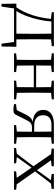

<svg xmlns="http://www.w3.org/2000/svg" viewBox="858 -1410 713 2468"><g transform="rotate(90 1214.0 -175.5)"><path d="M136 -485 222 -474C206 -303 155 -145 74 -30H26L29 161H64L88 0H519L541 161H577L581 -30H486L484 -227V-285L486 -476L573 -485V-512H136ZM412 -30H121C148 -72 170 -119 187 -166C224 -263 247 -371 256 -480H412L414 -285V-227Z M1016 -485 1099 -476C1100 -422 1101 -343 1101 -284H821L823 -476L906 -485V-512H665V-485L748 -476L750 -285V-227L748 -35L665 -27V0H906V-27L823 -36C822 -91 821 -176 821 -254H1101C1101 -176 1100 -91 1099 -35L1016 -27V0H1256V-27L1173 -36L1171 -227V-285L1173 -476L1256 -485V-512H1016Z M1587 0H1827V-27L1744 -36L1742 -227V-285L1744 -476L1827 -485V-512H1574C1451 -512 1392 -456 1392 -376C1392 -306 1433 -251 1544 -240C1500 -227 1473 -197 1448 -144L1395 -35L1318 -26V0C1340 4 1363 8 1387 8C1435 8 1446 -2 1463 -40L1519 -152C1548 -210 1566 -230 1620 -230H1673L1671 -36L1587 -27ZM1673 -259H1593C1507 -259 1461 -300 1461 -375C1461 -440 1499 -481 1581 -481H1671L1673 -285Z M2216 -483 2296 -474 2233 -388 2167 -294 2040 -475 2117 -483V-512H1890V-483L1960 -476L2117 -249L1955 -35L1883 -27V0H2078V-27L1999 -36L2065 -129L2134 -225L2265 -35L2182 -27V0H2418V-27L2348 -35L2183 -270L2339 -475L2407 -483V-512H2216Z"/></g></svg>

Font: Noto Serif CJK TC Light
Style: Regular
Weight: 300
Designer: Ryoko NISHIZUKA 西塚涼子 (kana & ideographs); Frank Grießhammer (Latin, Greek & Cyrillic); Wenlong ZHANG 张文龙 (bopomofo); San
Foundry: Adobe
Version: Version 2.001;hotconv 1.1.0;makeotfexe 2.6.0